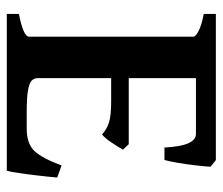

<svg xmlns="http://www.w3.org/2000/svg" viewBox="-65 -590 655 565"><g transform="rotate(90 262.5 -307.5)"><path d="M21 0V-35.6Q87.9 -48.8 87.9 -65.4V-549.3Q87.9 -555.2 72 -564Q56.2 -572.8 21 -579.6V-615.2H451.2L470.7 -599.6Q469.7 -583 466.6 -555.7Q463.4 -528.3 459 -502.4Q454.6 -476.6 450.7 -463.9H414.1Q409.7 -556.6 374 -556.6H210V-358.9H404.3L420.4 -341.8Q412.6 -328.1 399.4 -308.1Q386.2 -288.1 375.5 -280.3Q360.4 -294.4 340.1 -300.8Q319.8 -307.1 278.8 -307.1H210V-89.8Q210 -80.6 217 -73.5Q224.1 -66.4 245.4 -62.5Q266.6 -58.6 309.6 -58.6H357.9Q402.8 -58.6 424.3 -81.3Q445.8 -104 466.8 -161.1L502.4 -148.4Q500 -120.6 496.3 -89.6Q492.7 -58.6 489 -34.2Q485.4 -9.8 482.4 0Z"/></g></svg>

Font: David Libre
Style: Bold
Weight: 700
Designer: Ismar David, J. Victor Gaultney, Annie Olsen and Meir Sadan
Foundry: Monotype Imaging Inc. & SIL International
Version: Version 1.100; ttfautohint (v1.8.4.7-5d5b)